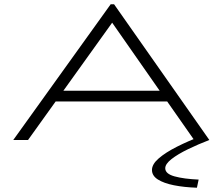

<svg xmlns="http://www.w3.org/2000/svg" viewBox="-20 -654 1040 897"><path d="M887 0 761 -180H240L111 0H42L497 -634H513L958 0ZM504 -548 276 -230H726ZM908 185 900 223Q840 221 792.5 211.5Q745 202 717.5 184.5Q690 167 690 140Q690 113 722 85.5Q754 58 806.5 31.5Q859 5 922 -19L958 0Q906 20 858.5 43Q811 66 781.5 89Q752 112 752 132Q752 158 795.5 170Q839 182 908 185Z"/></svg>

Font: Inconsolata UltraExpanded Light
Style: Regular
Weight: 300
Width: 9
Monospace: yes
Designer: Raph Levien, Cyreal, Brenton Simpson
Foundry: Raph Levien, Cyreal, Google
Version: Version 3.001; ttfautohint (v1.8.2.53-6de2)